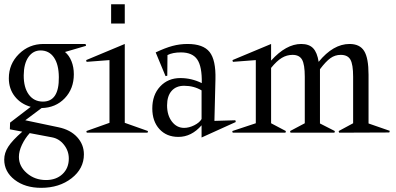

<svg xmlns="http://www.w3.org/2000/svg" viewBox="-23 -631 1881 913"><path d="M19 -258.8Q19 -326.7 67.1 -374.3Q115.2 -421.9 184.1 -421.9H383.8L386.2 -413.1L286.1 -383.8Q305.7 -367.7 316.9 -339.8Q328.1 -312 328.1 -277.8Q328.1 -209 284.9 -163.8Q241.7 -118.7 174.8 -117.2L97.2 -59.1L254.9 -25.9Q311.5 -14.2 343.8 21Q376 56.2 376 103Q376 170.9 317.4 216.6Q258.8 262.2 172.9 262.2Q96.2 262.2 46.6 223.9Q-2.9 185.5 -2.9 127.9Q-2.9 96.2 16.4 66.4Q35.6 36.6 83 -4.9L23.9 -16.1L24.9 -47.9L123 -123Q75.2 -136.7 47.1 -172.9Q19 -209 19 -258.8ZM66.9 115.2Q66.9 159.7 104.7 192.4Q142.6 225.1 195.8 225.1Q244.1 225.1 274.2 196.8Q304.2 168.5 304.2 123Q304.2 86.4 281.2 57.4Q258.3 28.3 224.1 22L118.2 2Q95.2 27.8 81.1 58.1Q66.9 88.4 66.9 115.2ZM89.8 -272.9Q89.4 -215.3 113.8 -181.6Q138.2 -147.9 181.2 -147.9Q258.3 -147.9 256.8 -264.2Q256.3 -324.7 233.4 -357.9Q210.4 -391.1 169.9 -391.1Q134.3 -391.1 112.3 -359.9Q90.3 -328.6 89.8 -272.9Z M570.3 -46.9 680.7 -7.8 678.7 0H389.6L387.7 -7.8L497.6 -46.9V-345.2L388.7 -336.9L386.7 -345.2L570.3 -421.9ZM505.4 -519V-610.8H570.3V-519Z M701.2 -115.2Q701.2 -179.7 738.5 -219.7Q775.9 -259.8 834.5 -259.8Q887.7 -259.8 936.5 -235.8Q938 -314.5 915 -348.1Q892.1 -381.8 837.4 -381.8Q797.9 -381.8 773.4 -369.1L772.5 -271L764.2 -269L717.3 -381.8Q762.7 -403.3 797.4 -412.6Q832 -421.9 869.1 -421.9Q943.4 -421.9 973.6 -383.8Q1003.9 -345.7 1001.5 -253.9L996.6 -56.2L1096.2 -59.1L1098.1 -50.8L935.5 22.9V-35.2Q887.7 20 825.2 20Q769 20 735.1 -17.1Q701.2 -54.2 701.2 -115.2ZM771.5 -129.9Q771.5 -83 794.4 -53Q817.4 -22.9 852.5 -22.9Q876 -22.9 900.9 -35.4Q925.8 -47.9 935.5 -64.9V-201.2Q898.9 -223.1 852.5 -223.1Q814.5 -223.1 793 -198.7Q771.5 -174.3 771.5 -129.9Z M1498.5 -301.8V-43.9L1569.3 -7.8L1567.4 0H1358.4L1356.4 -7.8L1426.3 -44.9V-266.1Q1426.3 -324.7 1413.3 -347.4Q1400.4 -370.1 1368.2 -370.1Q1340.8 -370.1 1316.9 -355.7Q1293 -341.3 1266.1 -308.1V-44.9L1336.4 -7.8L1334.5 0H1083.5L1081.5 -7.8L1193.4 -44.9V-345.2L1084.5 -336.9L1082.5 -345.2L1266.1 -421.9V-342.8Q1337.4 -421.9 1409.2 -421.9Q1446.8 -421.9 1466.1 -401.6Q1485.4 -381.3 1492.2 -336.9Q1561.5 -421.9 1639.2 -421.9Q1688 -421.9 1708.7 -388.4Q1729.5 -355 1729.5 -275.9V-43.9L1830.6 -8.8L1828.1 -1L1589.4 0L1587.4 -7.8L1656.2 -44.9V-266.1Q1656.2 -324.7 1643.3 -347.4Q1630.4 -370.1 1597.2 -370.1Q1570.3 -370.1 1548.6 -354.7Q1526.9 -339.4 1498.5 -301.8Z"/></svg>

Font: Halibut Cnd
Style: Regular
Weight: 400
Width: 3
Designer: Matteo Maggi
Foundry: Collletttivo
Version: Version 3.080 | FøM Fix